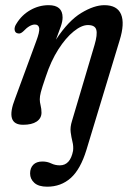

<svg xmlns="http://www.w3.org/2000/svg" viewBox="-20 -462 491 724"><path d="M306 103Q283.5 176.5 246.8 209.2Q210 242 158 242Q125.5 242 109.5 227.5Q93.5 213 93.5 192Q93.5 171.5 105.5 159.2Q117.5 147 140 147Q158 147 173 154.2Q188 161.5 205.5 161.5Q245 161.5 255.5 106.5Q257.5 89.5 253.2 72.5Q249 55.5 246.5 36.5Q244 17.5 251.5 -6L336.5 -292.5Q348 -331.5 343.2 -349.5Q338.5 -367.5 311.5 -367.5Q287.5 -367.5 257.8 -343.5Q228 -319.5 200 -275.8Q172 -232 152.5 -172.5Q138 -130.5 134 -114.5Q130 -98.5 130 -87.5Q130 -77 133.2 -64.2Q136.5 -51.5 136.5 -36.5Q136 -15.5 118 -3.5Q100 8.5 67 8.5Q-2 8.5 37 -90.5L116.5 -306.5Q130 -342 127.8 -355.8Q125.5 -369.5 111.5 -369.5Q92 -369.5 68 -344Q57 -333.5 48 -336Q37 -337.5 35.2 -349Q33.5 -360.5 42.5 -373.5Q62 -405.5 94.5 -424Q127 -442.5 163.5 -442.5Q216 -442.5 216 -396Q216 -381.5 209.2 -362Q202.5 -342.5 191 -312.5Q238 -384 286.5 -413.2Q335 -442.5 373.5 -442.5Q422 -442.5 436.5 -408Q451 -373.5 431 -309.5Z"/></svg>

Font: Fraunces 144pt S100
Style: Italic
Weight: 400
Italic angle: -16°
Version: Version 1.000; ttfautohint (v1.8.3)